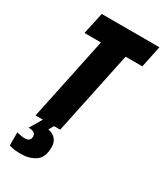

<svg xmlns="http://www.w3.org/2000/svg" viewBox="-232 -803 968 1133"><g transform="rotate(30 252.0 -237.0)"><path d="M72 0 191 -566H79L111 -714H504L473 -566H359L240 0ZM111 240Q167 240 207.5 213Q248 186 248 115Q248 79 228 58.5Q208 38 179 34L198 0H122L73 83Q122 83 122 115Q122 149 84 149Q71 149 56 146Q41 143 29 140V229Q49 236 69.5 238Q90 240 111 240Z"/></g></svg>

Font: Noto Sans Display Condensed Black
Style: Italic
Weight: 900
Width: 3
Italic angle: -192°
Designer: Monotype Design Team
Foundry: Monotype Imaging Inc.
Version: Version 1.900